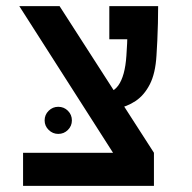

<svg xmlns="http://www.w3.org/2000/svg" viewBox="-20 -606 626 626"><path d="M417.5 0 43 -585.9H174.3L481.9 -107.9V0ZM55.2 0V-107.9H481.9V0ZM285.2 -244.6 291.5 -296.4Q343.3 -296.4 365.5 -327.1Q387.7 -357.9 392.1 -424.3Q395 -463.4 395.8 -505.4Q396.5 -547.4 396.5 -585.9H495.6Q495.6 -560.1 494.9 -530.5Q494.1 -501 492.9 -473.4Q491.7 -445.8 490.2 -425.3Q486.8 -366.7 468.5 -331.1Q450.2 -295.4 421.9 -276.6Q393.6 -257.8 358.2 -251.2Q322.8 -244.6 285.2 -244.6ZM336.4 -478V-585.9H491.2L466.8 -478ZM169.9 -169.4Q151.9 -169.4 138.7 -182.4Q125.5 -195.3 125.5 -213.4Q125.5 -231.9 138.7 -244.9Q151.9 -257.8 169.9 -257.8Q188.5 -257.8 201.4 -244.9Q214.4 -231.9 214.4 -213.4Q214.4 -195.3 201.4 -182.4Q188.5 -169.4 169.9 -169.4Z"/></svg>

Font: Cascadia Code Medium
Style: Regular
Weight: 500
Monospace: yes
Designer: Aaron Bell
Foundry: Saja Typeworks
Version: Version 2407.024